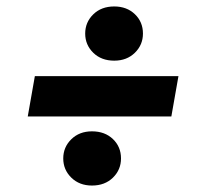

<svg xmlns="http://www.w3.org/2000/svg" viewBox="-20 -588 628 595"><path d="M66 -227 88 -352H533L511 -227ZM265 -13Q226 -13 201 -37.5Q176 -62 176 -97Q176 -132 201 -156.5Q226 -181 265 -181Q305 -181 330 -157Q355 -133 355 -97Q355 -62 330 -37.5Q305 -13 265 -13ZM334 -400Q294 -400 269 -424.5Q244 -449 244 -484Q244 -519 269 -543.5Q294 -568 334 -568Q373 -568 398 -544Q423 -520 423 -484Q423 -449 398 -424.5Q373 -400 334 -400Z"/></svg>

Font: DM Sans 12pt Black
Style: Italic
Weight: 900
Italic angle: -10°
Version: Version 4.004;gftools[0.9.30]